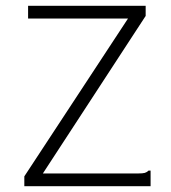

<svg xmlns="http://www.w3.org/2000/svg" viewBox="-20 -643 590 663"><path d="M64 -34 422 -579H77V-623H483V-588L128 -44H456Q473 -44 480 -46Q487 -48 493 -54H500V0H64Z"/></svg>

Font: Inconsolata SemiExpanded Light
Style: Regular
Weight: 300
Width: 6
Monospace: yes
Designer: Raph Levien, Cyreal, Brenton Simpson
Foundry: Raph Levien, Cyreal, Google
Version: Version 3.001; ttfautohint (v1.8.2.53-6de2)